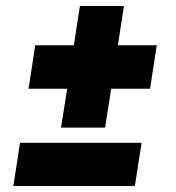

<svg xmlns="http://www.w3.org/2000/svg" viewBox="-20 -612 580 632"><path d="M181 -192 201 -320H74L96 -463H223L243 -592H388L368 -463H496L474 -320H346L326 -192ZM24 0 46 -142H446L424 0Z"/></svg>

Font: Azeri Sans Black
Style: Italic
Weight: 900
Designer: Hector Gatti & Omnibus-Type (original fonts) / Cristiano Sobral (main changes and remastering)
Foundry: Omnibus-Type
Version: Version 0.07;August 21, 2020;FontCreator 13.0.0.2681 64-bit;